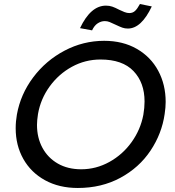

<svg xmlns="http://www.w3.org/2000/svg" viewBox="-20 -921 872 955"><path d="M799 -354Q804 -387 804 -414Q804 -500 767 -569Q730 -638 660.5 -678Q591 -718 498 -718Q394 -718 301 -669Q208 -620 145 -536Q82 -452 64 -351Q58 -317 58 -283Q58 -198 96 -130.5Q134 -63 204 -24.5Q274 14 367 14Q485 14 578.5 -36.5Q672 -87 728.5 -171.5Q785 -256 799 -354ZM699 -416Q699 -385 693 -350Q679 -276 634.5 -214Q590 -152 524 -115.5Q458 -79 384 -79Q317 -79 267.5 -107.5Q218 -136 191 -186Q164 -236 164 -300Q164 -322 169 -354Q182 -429 227 -491Q272 -553 338 -589Q404 -625 480 -625Q589 -625 644 -567.5Q699 -510 699 -416ZM501 -816Q514 -816 525 -811.5Q536 -807 555 -798Q576 -788 588.5 -783.5Q601 -779 616 -779Q683 -779 735 -889L676 -901Q663 -877 651.5 -866.5Q640 -856 623 -856Q612 -856 599 -861Q586 -866 574 -872Q553 -883 538.5 -888Q524 -893 507 -893Q431 -893 378 -781L438 -770Q449 -794 466 -805Q483 -816 501 -816Z"/></svg>

Font: Geom
Style: Italic
Weight: 400
Italic angle: -10°
Version: Version 1.102